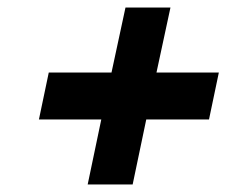

<svg xmlns="http://www.w3.org/2000/svg" viewBox="-20 -611 640 508"><path d="M212 -123 248 -295H83L109 -419H275L312 -591H431L394 -419H559L533 -295H367L331 -123Z"/></svg>

Font: Red Hat Mono
Style: Bold Italic
Weight: 700
Italic angle: -12°
Monospace: yes
Designer: Pentagram, MCKL
Foundry: Pentagram, MCKL
Version: Version 1.023; ttfautohint (v1.8.3)